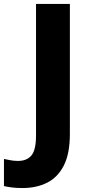

<svg xmlns="http://www.w3.org/2000/svg" viewBox="-96 -734 457 970"><path d="M18 216Q-13 216 -36.5 213Q-60 210 -76 206V69Q-61 72 -43.5 75.5Q-26 79 -5 79Q40 79 63 51Q86 23 86 -49V-714H257V-57Q257 42 226.5 102Q196 162 142 189Q88 216 18 216Z"/></svg>

Font: Noto Sans Gurmukhi UI ExtraBold
Style: Regular
Weight: 800
Designer: Jelle Bosma - Monotype Design Team
Foundry: Monotype Imaging Inc.
Version: Version 2.004; ttfautohint (v1.8.4.7-5d5b)